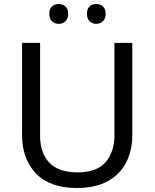

<svg xmlns="http://www.w3.org/2000/svg" viewBox="-20 -928 771 958"><path d="M640 -252Q640 -178 610 -118.5Q580 -59 518.5 -24.5Q457 10 362 10Q229 10 159.5 -62.5Q90 -135 90 -254V-714H180V-251Q180 -164 226.5 -116Q273 -68 367 -68Q464 -68 507.5 -119.5Q551 -171 551 -252V-714H640ZM226 -859Q226 -885 240 -896.5Q254 -908 273 -908Q292 -908 306 -896.5Q320 -885 320 -859Q320 -834 306 -821.5Q292 -809 273 -809Q254 -809 240 -821.5Q226 -834 226 -859ZM414 -859Q414 -885 427.5 -896.5Q441 -908 460 -908Q479 -908 493 -896.5Q507 -885 507 -859Q507 -834 493 -821.5Q479 -809 460 -809Q441 -809 427.5 -821.5Q414 -834 414 -859Z"/></svg>

Font: Noto Sans Kaithi
Style: Regular
Weight: 400
Designer: Monotype Design Team
Foundry: Monotype Imaging Inc.
Version: Version 2.005; ttfautohint (v1.8.4.7-5d5b)